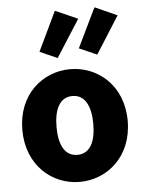

<svg xmlns="http://www.w3.org/2000/svg" viewBox="-55 -827 668 884"><g transform="rotate(-5 278.5 -385.5)"><path d="M278 12C405 12 522 -84 522 -249C522 -414 405 -509 278 -509C152 -509 35 -414 35 -249C35 -84 152 12 278 12ZM278 -113C220 -113 193 -166 193 -249C193 -331 220 -385 278 -385C336 -385 363 -331 363 -249C363 -166 336 -113 278 -113ZM226 -565 336 -737 232 -783 145 -601ZM409 -565 518 -737 415 -783 327 -601Z"/></g></svg>

Font: Source Sans Pro
Style: Bold
Weight: 700
Designer: Paul D. Hunt
Foundry: Adobe Systems Incorporated
Version: Version 3.006;hotconv 1.0.111;makeotfexe 2.5.65597